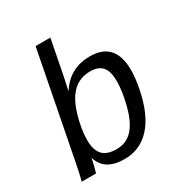

<svg xmlns="http://www.w3.org/2000/svg" viewBox="-171 -853 941 990"><g transform="rotate(-30 300.0 -358.0)"><path d="M287.6 9.8Q168.5 9.8 142.1 -80.1H141.1Q137.2 -58.6 129.9 -31Q122.6 -3.4 121.1 0H36.1Q38.6 -7.3 45.7 -40Q52.7 -72.8 60.1 -108.9L179.7 -724.6H267.6L227.5 -518.1L210.9 -441.4H212.9Q276.4 -539.1 395 -539.1Q544.4 -539.1 544.4 -371.6Q544.4 -326.2 532.7 -266.6Q505.9 -127.9 442.9 -59.1Q379.9 9.8 287.6 9.8ZM452.1 -359.4Q452.1 -418 429 -444.6Q405.8 -471.2 357.9 -471.2Q296.4 -471.2 255.4 -432.6Q214.4 -394 190.9 -314.7Q167.5 -235.4 167.5 -171.4Q167.5 -111.3 193.8 -83.3Q220.2 -55.2 275.9 -55.2Q334.5 -55.2 371.8 -95Q409.2 -134.8 430.7 -216.1Q452.1 -297.4 452.1 -359.4Z"/></g></svg>

Font: Liberation Mono
Style: Italic
Weight: 400
Italic angle: -12°
Monospace: yes
Designer: Steve Matteson
Foundry: Ascender Corporation
Version: Version 2.1.5